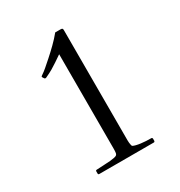

<svg xmlns="http://www.w3.org/2000/svg" viewBox="-162 -786 841 899"><g transform="rotate(-30 258.5 -336.5)"><path d="M108.4 -15.6Q108.4 -21.5 114.7 -21.5Q139.2 -22.9 157.2 -23.7Q175.3 -24.4 188.2 -25.6Q201.2 -26.9 209.7 -28.6Q218.3 -30.3 223.1 -32.7Q229 -36.1 230.5 -44.4Q231.9 -52.7 231.9 -66.9V-577.6Q214.4 -565.4 196.5 -553.5Q178.7 -541.5 163.6 -532.7Q148.4 -523.9 124 -512.7Q123.5 -512.7 122.8 -512.5Q122.1 -512.2 120.6 -512.2Q119.1 -512.2 117.4 -512.9Q115.7 -513.7 114.7 -515.6L109.4 -523.9L108.4 -526.4Q108.4 -529.3 113.3 -532.2Q129.4 -543 142.3 -554.2Q155.3 -565.4 178.5 -585.9Q201.7 -606.4 224.6 -628.9Q247.6 -651.4 267.1 -675.3H295.9Q303.7 -675.3 305.7 -672.6Q307.6 -669.9 307.6 -664.1V-78.6Q307.6 -75.2 307.6 -68.4Q307.6 -61.5 308.3 -54.7Q309.1 -47.9 310.5 -42Q312 -36.1 313.5 -35.2Q319.3 -31.7 330.1 -29.1Q340.8 -26.4 354.2 -24.7Q367.7 -22.9 381.8 -22.2Q396 -21.5 408.7 -21.5Q412.6 -21.5 413.8 -19.3Q415 -17.1 415 -15.6V-3.9Q415 -2.4 413.8 -0.2Q412.6 2 408.7 2H114.7Q108.4 2 108.4 -3.9Z"/></g></svg>

Font: Kurinto Book Core
Style: Regular
Weight: 400
Designer: Kurinto was developed by Clint Goss from a range of fonts that are compatible with the SIL Open Font License Version 1.1
Foundry: Clinton F. Goss
Version: Version 2.196; July 25, 2020